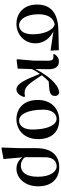

<svg xmlns="http://www.w3.org/2000/svg" viewBox="852 -1444 807 2550"><g transform="rotate(90 1255.0 -168.5)"><path d="M295 16C445 16 555 -95 555 -236C555 -352 482 -433 395 -475L652 -437L646 -547L383 -541C140 -536 40 -431 40 -257C40 -85 151 16 295 16ZM306 -492C392 -465 435 -327 435 -200C435 -86 390 -19 314 -19C238 -19 169 -111 169 -278C169 -394 212 -477 306 -492Z M1168 16C1206 16 1246 -17 1268 -84L1258 -99C1249 -95 1232 -92 1211 -92C1132 -92 1087 -153 979 -321C1006 -356 1033 -386 1060 -412L1157 -420C1220 -426 1254 -447 1254 -495C1254 -530 1235 -546 1212 -552C1169 -547 1134 -535 1085 -493C1017 -435 946 -337 896 -236L899 -410C900 -510 857 -548 794 -548C749 -548 717 -520 698 -488L704 -471C714 -474 723 -475 733 -475C772 -475 786 -459 786 -403L785 -214L766 6L775 14L891 0L897 -189C920 -233 936 -260 960 -295C1044 -86 1093 16 1168 16Z M1563 16C1703 16 1827 -83 1827 -274C1827 -458 1723 -552 1573 -552C1431 -552 1307 -453 1307 -268C1307 -76 1423 16 1563 16ZM1580 -19C1505 -19 1436 -121 1436 -342C1436 -446 1485 -517 1557 -517C1639 -517 1700 -398 1700 -193C1700 -92 1658 -19 1580 -19Z M1939 208 1948 215 2092 188 2069 -62C2104 -14 2157 16 2221 16C2338 16 2454 -91 2454 -270C2454 -468 2338 -552 2202 -552C2046 -552 1947 -456 1947 -243V-32ZM2067 -97 2068 -369C2069 -462 2114 -518 2189 -518C2260 -518 2327 -432 2327 -268C2327 -109 2265 -42 2177 -42C2131 -42 2095 -63 2067 -97Z"/></g></svg>

Font: Noto Serif KR
Style: Bold
Weight: 700
Designer: Ryoko NISHIZUKA 西塚涼子 (kana & ideographs); Frank Grießhammer (Latin, Greek & Cyrillic); Wenlong ZHANG 张文龙 (bopomofo); San
Foundry: Adobe
Version: Version 2.001;hotconv 1.1.0;makeotfexe 2.6.0